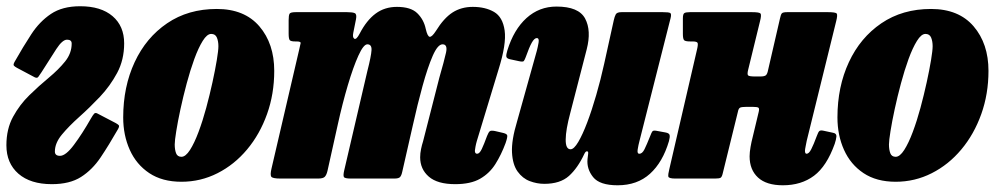

<svg xmlns="http://www.w3.org/2000/svg" viewBox="-24 -558 3115 600"><path d="M147.5 -84.5Q147.5 -71 163.5 -71Q181.5 -71 207.2 -105.5Q233 -140 260 -187.5Q266 -198 270 -202.5Q274 -207 281 -203L337.5 -173.5Q344 -170 347 -166.8Q350 -163.5 344.5 -154Q316.5 -105 290.5 -66.2Q264.5 -27.5 229.2 -5Q194 17.5 138 17.5Q71 17.5 33.5 -15.2Q-4 -48 -4 -104Q-4 -155 16.8 -193Q37.5 -231 67.8 -260.5Q98 -290 128.5 -315.2Q159 -340.5 179.5 -366Q200 -391.5 200 -422Q200 -434 185.5 -434Q171 -434 152 -404.8Q133 -375.5 105.5 -332Q99 -322 95.5 -317.5Q92 -313 84.5 -316.5L29 -346Q22.5 -349.5 19.5 -352.8Q16.5 -356 22 -365.5Q48 -411.5 73.8 -451Q99.5 -490.5 135.2 -514.5Q171 -538.5 226.5 -538.5Q291.5 -538.5 327.8 -507.5Q364 -476.5 364 -422.5Q364 -371 342 -330Q320 -289 288 -255.2Q256 -221.5 223.8 -192.8Q191.5 -164 169.5 -137.5Q147.5 -111 147.5 -84.5Z M361 -191Q361 -287 396.8 -363.8Q432.5 -440.5 498.2 -485.2Q564 -530 653.5 -530Q740 -530 786.5 -475.8Q833 -421.5 833 -336.5Q833 -264.5 810.5 -201.5Q788 -138.5 748.2 -91Q708.5 -43.5 655.8 -16.8Q603 10 543 10Q483 10 442.5 -17Q402 -44 381.5 -89.8Q361 -135.5 361 -191ZM522 -106.5Q522 -90.5 526.2 -79.2Q530.5 -68 543 -68Q556 -68 569.8 -89.5Q583.5 -111 596.5 -145.8Q609.5 -180.5 620.5 -221.2Q631.5 -262 640 -301Q648.5 -340 653.5 -370.2Q658.5 -400.5 658.5 -413.5Q658.5 -429 653.8 -440.5Q649 -452 636 -452Q623 -452 609.5 -430.2Q596 -408.5 583.2 -373.5Q570.5 -338.5 559.5 -297.5Q548.5 -256.5 540 -217.2Q531.5 -178 526.8 -148.2Q522 -118.5 522 -106.5Z M900 -520H1061Q1078 -520 1084.8 -516.8Q1091.5 -513.5 1088.5 -498L1080 -455.5Q1077 -441 1083.2 -437Q1089.5 -433 1100 -453Q1121.5 -494.5 1149.8 -515.5Q1178 -536.5 1216.5 -536.5Q1260 -536.5 1280.2 -516.5Q1300.5 -496.5 1306.5 -467.5Q1312 -443.5 1319 -443Q1326 -442.5 1338 -461Q1363 -501.5 1390.2 -519Q1417.5 -536.5 1453.5 -536.5Q1492.5 -536.5 1519.8 -520.8Q1547 -505 1553 -462.8Q1559 -420.5 1534 -341L1466 -117Q1463.5 -108.5 1461.8 -99.2Q1460 -90 1460 -87Q1460 -77.5 1467 -77.5Q1474.5 -77.5 1481.5 -92.2Q1488.5 -107 1498 -133Q1502.5 -144.5 1506.5 -147.8Q1510.5 -151 1523 -148.5L1544.5 -143.5Q1559.5 -140.5 1561 -135.2Q1562.5 -130 1556 -111Q1542.5 -74.5 1524.2 -45.5Q1506 -16.5 1476.5 0.5Q1447 17.5 1398.5 17.5Q1343 17.5 1316 -6Q1289 -29.5 1289 -66.5Q1289 -79 1291.8 -92.2Q1294.5 -105.5 1298 -116L1349 -315.5Q1364 -367.5 1369.8 -393.5Q1375.5 -419.5 1359 -419.5Q1344 -419.5 1328.2 -383.5Q1312.5 -347.5 1296.5 -289.5Q1280.5 -231.5 1266 -166L1233 -21Q1230.5 -9.5 1226.2 -4.8Q1222 0 1208 0H1072.5Q1053 0 1050.5 -5.2Q1048 -10.5 1052 -27L1124 -336Q1136 -383 1137 -401.2Q1138 -419.5 1124 -419.5Q1112 -419.5 1096 -384.2Q1080 -349 1063 -291.8Q1046 -234.5 1031.5 -168.5L999.5 -24.5Q996.5 -11.5 991.2 -5.8Q986 0 969.5 0H852.5Q827 0 823.5 -6.2Q820 -12.5 824.5 -31.5L910.5 -401Q914.5 -418 915.5 -423.2Q916.5 -428.5 902.5 -428.5H898.5Q886 -428.5 882 -432Q878 -435.5 878 -453V-495Q878 -510.5 881 -515.2Q884 -520 900 -520Z M1561.5 -400.5Q1581.5 -465.5 1621.2 -501.5Q1661 -537.5 1715 -537.5Q1784.5 -537.5 1804.5 -500Q1824.5 -462.5 1809.5 -404L1758 -204.5Q1744 -152.5 1743.8 -122Q1743.5 -91.5 1759 -91.5Q1769.5 -91.5 1783 -114.2Q1796.5 -137 1811 -175.2Q1825.5 -213.5 1839.2 -261Q1853 -308.5 1864 -358.5L1894 -494.5Q1896.5 -506 1900.2 -513Q1904 -520 1918 -520H2047.5Q2065.5 -520 2070.2 -517.5Q2075 -515 2071.5 -501L1974.5 -118Q1971 -105 1968.8 -91.2Q1966.5 -77.5 1974 -77.5Q1983 -77.5 1990 -91.5Q1997 -105.5 2008.5 -134.5Q2012 -144 2015 -147.8Q2018 -151.5 2031.5 -148.5L2056 -144Q2067 -142 2068.5 -136Q2070 -130 2066.5 -117Q2047 -51 2007.2 -15Q1967.5 21 1906 21Q1850 21 1829.5 -4.5Q1809 -30 1812 -61L1814 -77.5Q1815 -85 1810.5 -85.2Q1806 -85.5 1802 -77Q1781.5 -33 1754 -8.2Q1726.5 16.5 1677 16.5Q1654 16.5 1631.5 8Q1609 -0.5 1593.5 -22Q1578 -43.5 1576 -81.5Q1574 -119.5 1592 -179L1653.5 -399Q1656.5 -410 1659 -424.5Q1661.5 -439 1653.5 -439Q1646 -439 1638 -425Q1630 -411 1618.5 -378.5Q1615.5 -370.5 1612.8 -367.2Q1610 -364 1597 -367L1569 -373Q1559 -375.5 1558.2 -381.5Q1557.5 -387.5 1561.5 -400.5Z M2589 -491.5 2497 -118Q2496 -113 2493.8 -101.8Q2491.5 -90.5 2491.5 -87Q2491.5 -77.5 2496.5 -77.5Q2504 -77.5 2511.2 -91.8Q2518.5 -106 2528.5 -133Q2533 -145.5 2536.5 -148.5Q2540 -151.5 2549.5 -149.5L2579.5 -143Q2590.5 -141 2589.8 -131.5Q2589 -122 2584.5 -108.5Q2559.5 -38.5 2519.8 -8.8Q2480 21 2422.5 21Q2371 21 2344.8 -3.2Q2318.5 -27.5 2318.5 -69.5Q2318.5 -82 2321.5 -99Q2324.5 -116 2327.5 -127L2347 -208.5Q2349.5 -219 2346 -221.5Q2342.5 -224 2329.5 -224H2307Q2294.5 -224 2289.2 -221.8Q2284 -219.5 2282 -209L2234.5 -16Q2232 -5 2227.8 -2.5Q2223.5 0 2209.5 0H2086.5Q2065.5 0 2064.5 -6.5Q2063.5 -13 2067.5 -29L2154 -402.5Q2158 -419 2156 -423.8Q2154 -428.5 2140 -428.5H2132.5Q2117.5 -428.5 2113.8 -432.5Q2110 -436.5 2110 -452V-500.5Q2110 -514 2114.5 -517Q2119 -520 2132 -520H2326.5Q2349.5 -520 2352.8 -515.5Q2356 -511 2351 -491.5L2314 -340Q2310.5 -326 2313.8 -322.5Q2317 -319 2336 -319H2352Q2365.5 -319 2369.8 -323.2Q2374 -327.5 2376 -338L2413.5 -500.5Q2416 -512.5 2419.2 -516.2Q2422.5 -520 2435.5 -520H2564Q2587.5 -520 2590.8 -515.5Q2594 -511 2589 -491.5Z M2593 -191Q2593 -287 2628.8 -363.8Q2664.5 -440.5 2730.2 -485.2Q2796 -530 2885.5 -530Q2972 -530 3018.5 -475.8Q3065 -421.5 3065 -336.5Q3065 -264.5 3042.5 -201.5Q3020 -138.5 2980.2 -91Q2940.5 -43.5 2887.8 -16.8Q2835 10 2775 10Q2715 10 2674.5 -17Q2634 -44 2613.5 -89.8Q2593 -135.5 2593 -191ZM2754 -106.5Q2754 -90.5 2758.2 -79.2Q2762.5 -68 2775 -68Q2788 -68 2801.8 -89.5Q2815.5 -111 2828.5 -145.8Q2841.5 -180.5 2852.5 -221.2Q2863.5 -262 2872 -301Q2880.5 -340 2885.5 -370.2Q2890.5 -400.5 2890.5 -413.5Q2890.5 -429 2885.8 -440.5Q2881 -452 2868 -452Q2855 -452 2841.5 -430.2Q2828 -408.5 2815.2 -373.5Q2802.5 -338.5 2791.5 -297.5Q2780.5 -256.5 2772 -217.2Q2763.5 -178 2758.8 -148.2Q2754 -118.5 2754 -106.5Z"/></svg>

Font: Besley* Condensed Heavy
Style: Italic
Weight: 800
Width: 3
Italic angle: -13°
Designer: Owen Earl
Foundry: indestructible type*
Version: Version 3.000; ttfautohint (v1.8.3)